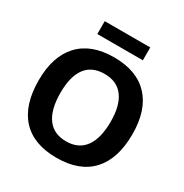

<svg xmlns="http://www.w3.org/2000/svg" viewBox="-201 -1042 1154 1206"><g transform="rotate(30 376.5 -438.5)"><path d="M210.9 -886.2H541V-793H210.9ZM716.8 -357.9Q716.8 -179.7 629.9 -85.4Q543 8.8 377 8.8Q210 8.8 123.5 -85.2Q37.1 -179.2 37.1 -357.9Q37.1 -531.7 124.5 -625.5Q211.9 -719.2 377 -719.2Q542 -719.2 629.4 -625.7Q716.8 -532.2 716.8 -357.9ZM194.8 -357.9Q194.8 -236.8 241 -173.8Q287.1 -110.8 377 -110.8Q466.8 -110.8 512.9 -173.8Q559.1 -236.8 559.1 -357.9Q559.1 -476.1 512.9 -537.6Q466.8 -599.1 377 -599.1Q286.1 -599.1 240.5 -538.1Q194.8 -477.1 194.8 -357.9Z"/></g></svg>

Font: Sarala
Style: Bold
Weight: 700
Designer: Andres Torresi
Foundry: Huerta Tipografica
Version: Version 1.004;PS 001.003;hotconv 1.0.70;makeotf.lib2.5.58329